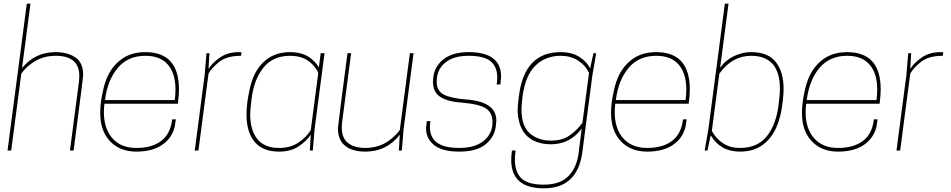

<svg xmlns="http://www.w3.org/2000/svg" viewBox="-20 -820 5180 1046"><path d="M381 0H361L410 -374Q412 -391 412 -406Q412 -516 283 -516Q222 -516 174 -488.5Q126 -461 96 -419L41 0H21L126 -800H146L100 -449Q170 -536 283 -536Q348 -536 390.5 -507.5Q433 -479 433 -412Q433 -397 381 0Z M723 6Q633 6 579.5 -50.5Q526 -107 526 -204Q526 -246 534.5 -293.5Q543 -341 555 -376Q579 -447 634 -491.5Q689 -536 772 -536Q955 -536 955 -333Q955 -303 949 -255H549Q546 -231 546 -209Q546 -119 592.5 -66.5Q639 -14 723 -14Q808 -14 858.5 -52.5Q909 -91 918 -170H938L932 -131Q918 -69 864.5 -31.5Q811 6 723 6ZM932 -275Q936 -305 936 -332Q936 -420 894.5 -468Q853 -516 772 -516Q677 -516 621.5 -450Q566 -384 552 -275Z M1061 0H1041L1095 -412L1105 -530H1121L1116 -444Q1135 -476 1177.5 -506Q1220 -536 1281 -536L1296 -535L1293 -516Q1216 -516 1174.5 -483Q1133 -450 1116 -419Z M1748 -530H1727ZM1500 6Q1411 6 1367 -47.5Q1323 -101 1323 -195Q1323 -239 1331.5 -290Q1340 -341 1352 -377Q1375 -449 1428 -492.5Q1481 -536 1561 -536Q1641 -536 1687 -490Q1707 -472 1717 -452L1727 -530H1748L1694 -118L1684 0H1668L1673 -86Q1649 -50 1606 -22Q1563 6 1500 6ZM1500 -14Q1562 -14 1605.5 -43Q1649 -72 1673 -111L1714 -423Q1705 -444 1685 -466Q1640 -516 1561 -516Q1466 -516 1414 -450Q1362 -384 1350 -277Q1343 -224 1343 -197Q1343 -111 1382 -62.5Q1421 -14 1500 -14Z M1971 6Q1900 6 1860.5 -25.5Q1821 -57 1821 -121Q1823 -149 1873 -530H1893L1844 -156Q1842 -139 1842 -124Q1842 -68 1876 -41Q1910 -14 1971 -14Q2083 -14 2158 -111L2213 -530H2233L2179 -118L2169 0H2153L2158 -86Q2086 6 1971 6Z M2483 6Q2389 6 2345 -29.5Q2301 -65 2301 -122L2305 -160H2325Q2322 -142 2322 -127Q2322 -95 2336.5 -69.5Q2351 -44 2386 -29Q2421 -14 2483 -14Q2568 -14 2615.5 -53Q2663 -92 2663 -154Q2663 -206 2627 -229.5Q2591 -253 2495 -261Q2420 -266 2379.5 -291.5Q2339 -317 2339 -375L2340 -392Q2344 -454 2393.5 -495Q2443 -536 2533 -536Q2710 -536 2710 -402L2706 -360H2686Q2689 -380 2689 -398Q2689 -456 2653 -486Q2617 -516 2533 -516Q2449 -516 2404 -477.5Q2359 -439 2359 -375Q2359 -326 2396.5 -305.5Q2434 -285 2520 -278Q2684 -266 2684 -164L2682 -141Q2678 -79 2629 -36.5Q2580 6 2483 6Z M2943 206Q2765 206 2765 51Q2765 33 2769 0H2789Q2785 27 2785 49Q2785 117 2820.5 151.5Q2856 186 2943 186Q3034 186 3080 136Q3126 86 3134 0L3149 -120Q3086 -34 2982 -34Q2911 -34 2865.5 -67Q2820 -100 2806 -167Q2800 -191 2800 -220Q2800 -245 2807 -297Q2837 -536 3034 -536Q3096 -536 3137 -509.5Q3178 -483 3195 -447L3213 -530H3228L3207 -408L3152 13Q3124 206 2943 206ZM2982 -54Q3044 -54 3084.5 -83Q3125 -112 3153 -151L3189 -423Q3169 -465 3128.5 -490.5Q3088 -516 3034 -516Q2953 -516 2898 -463.5Q2843 -411 2827 -297Q2821 -248 2821 -224Q2821 -133 2866.5 -93.5Q2912 -54 2982 -54Z M3506 6Q3416 6 3362.5 -50.5Q3309 -107 3309 -204Q3309 -246 3317.5 -293.5Q3326 -341 3338 -376Q3362 -447 3417 -491.5Q3472 -536 3555 -536Q3738 -536 3738 -333Q3738 -303 3732 -255H3332Q3329 -231 3329 -209Q3329 -119 3375.5 -66.5Q3422 -14 3506 -14Q3591 -14 3641.5 -52.5Q3692 -91 3701 -170H3721L3715 -131Q3701 -69 3647.5 -31.5Q3594 6 3506 6ZM3715 -275Q3719 -305 3719 -332Q3719 -420 3677.5 -468Q3636 -516 3555 -516Q3460 -516 3404.5 -450Q3349 -384 3335 -275Z M4011 6Q3904 6 3852 -83L3834 0H3819L3840 -122L3929 -800H3949L3903 -450Q3932 -492 3978 -514Q4024 -536 4072 -536Q4165 -536 4207 -481.5Q4249 -427 4249 -337Q4249 -309 4245 -277Q4238 -192 4210.5 -128.5Q4183 -65 4133.5 -29.5Q4084 6 4011 6ZM4011 -14Q4108 -14 4159 -79.5Q4210 -145 4222 -253Q4229 -307 4229 -335Q4229 -516 4072 -516Q3969 -516 3899 -419L3858 -107Q3869 -86 3889 -64.5Q3909 -43 3939 -28.5Q3969 -14 4011 -14Z M4546 6Q4456 6 4402.5 -50.5Q4349 -107 4349 -204Q4349 -246 4357.5 -293.5Q4366 -341 4378 -376Q4402 -447 4457 -491.5Q4512 -536 4595 -536Q4778 -536 4778 -333Q4778 -303 4772 -255H4372Q4369 -231 4369 -209Q4369 -119 4415.5 -66.5Q4462 -14 4546 -14Q4631 -14 4681.5 -52.5Q4732 -91 4741 -170H4761L4755 -131Q4741 -69 4687.5 -31.5Q4634 6 4546 6ZM4755 -275Q4759 -305 4759 -332Q4759 -420 4717.5 -468Q4676 -516 4595 -516Q4500 -516 4444.5 -450Q4389 -384 4375 -275Z M4884 0H4864L4918 -412L4928 -530H4944L4939 -444Q4958 -476 5000.5 -506Q5043 -536 5104 -536L5119 -535L5116 -516Q5039 -516 4997.5 -483Q4956 -450 4939 -419Z"/></svg>

Font: Tanohe Sans Thin
Style: Italic
Weight: 100
Designer: Village Type and Design LLC & Cristiano Sobral
Foundry: Cooper Hewitt Smithsonian Design Museum
Version: Version 1.00;September 29, 2021;FontCreator 13.0.0.2655 64-b